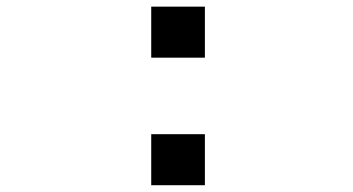

<svg xmlns="http://www.w3.org/2000/svg" viewBox="-20 -544 1040 566"><path d="M425.8 -374V-524.4H584V-374ZM425.8 2V-148.4H584V2Z"/></svg>

Font: Gen Shin Gothic Monospace Heavy
Style: Bold
Weight: 800
Designer: [Source Han Sans]
Ryoko NISHIZUKA  (kana & ideographs); Paul D. Hunt (Latin, Greek & Cyrillic); Wenlong ZHANG  (bopomofo
Version: Version 1.002.20150607